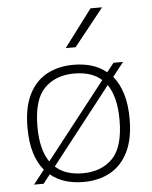

<svg xmlns="http://www.w3.org/2000/svg" viewBox="-56 -855 722 910"><g transform="rotate(-5 305.0 -399.5)"><path d="M488 -475Q516.5 -441 532.2 -390.2Q548 -339.5 548 -270.5Q548 -174.5 517 -112.5Q486 -50.5 431.5 -20.8Q377 9 305 9Q258 9 218.2 -3.2Q178.5 -15.5 148 -41L115 1H69.5L122 -65.5Q93 -99.5 77.5 -150.5Q62 -201.5 62 -270.5Q62 -366.5 92.8 -428Q123.5 -489.5 178.2 -519Q233 -548.5 305 -548.5Q352 -548.5 391.5 -536.5Q431 -524.5 461.5 -499L495 -541.5H540.5ZM305 -507Q216 -507 162.8 -453.2Q109.5 -399.5 109.5 -271Q109.5 -214.5 120.2 -172.5Q131 -130.5 151 -102L435 -464.5Q410.5 -486.5 377.5 -496.8Q344.5 -507 305 -507ZM305 -32.5Q394 -32.5 447 -86.8Q500 -141 500 -269.5Q500 -326.5 489.2 -368.2Q478.5 -410 458.5 -438.5L175 -76Q199.5 -53 232.5 -42.8Q265.5 -32.5 305 -32.5ZM275.5 -630.5 409 -808H464L322.5 -630.5Z"/></g></svg>

Font: Encode Sans Expanded Expanded ExtraLight
Style: Regular
Weight: 200
Width: 7
Designer: Multiple Designers
Foundry: Impallari Type
Version: Version 3.000; ttfautohint (v1.8.3) -l 8 -r 50 -G 200 -x 14 